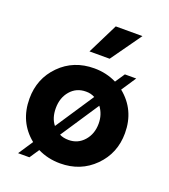

<svg xmlns="http://www.w3.org/2000/svg" viewBox="-142 -852 867 987"><g transform="rotate(20 291.5 -358.0)"><path d="M348.1 -583H237.8L320.8 -750H466.8ZM458 -454.1Q553.2 -377 553.2 -250Q553.2 -140.1 478.5 -65.2Q403.8 9.8 292 9.8Q225.1 9.8 168.9 -18.1L133.8 34.2H71.8L125 -45.9Q30.8 -122.1 30.8 -250Q30.8 -359.9 105 -434.8Q179.2 -509.8 292 -509.8Q357.9 -509.8 414.1 -481.9L449.2 -534.2H511.2ZM174.8 -250Q174.8 -195.8 202.1 -162.1L340.8 -371.1Q318.8 -383.3 292 -382.8Q240.2 -382.8 207.5 -345Q174.8 -307.1 174.8 -250ZM292 -118.2Q342.8 -118.2 376 -156Q409.2 -193.8 409.2 -250Q409.2 -299.8 380.9 -337.9L242.2 -128.9Q263.2 -118.2 292 -118.2Z"/></g></svg>

Font: Oakes Grotesk
Style: Bold
Weight: 700
Designer: Samuel Oakes
Foundry: Samuel Oakes
Version: Version 1.0 | wf-rip DC20170320